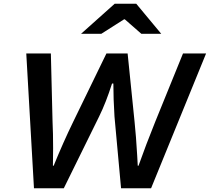

<svg xmlns="http://www.w3.org/2000/svg" viewBox="-20 -1003 1118 1023"><path d="M120 -718H251L260 -354Q263 -294 263 -214Q263 -147 262 -120H266Q316 -243 370 -354L547 -718H660L697 -354Q705 -278 711 -174L714 -120H718Q757 -230 807 -354L955 -718H1078L785 0H625L590 -382Q584 -477 584 -558H577Q545 -457 508 -382L320 0H161ZM591 -983H706L839 -823H733L645 -900H641L520 -823H412Z"/></svg>

Font: Nebula Sans Semibold
Style: Regular
Weight: 600
Italic angle: -9°
Designer: Paul D. Hunt for Adobe (as Source Sans)
Foundry: Nebula Entertainment & Broadcasting LLC
Version: Version 1.010